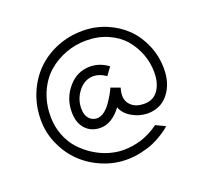

<svg xmlns="http://www.w3.org/2000/svg" viewBox="-122 -763 1073 1004"><g transform="rotate(-20 414.0 -261.0)"><path d="M421.9 42Q383.3 42 342.3 30Q301.3 18.1 262 -6.6Q222.7 -31.2 191.4 -65.2Q160.2 -99.1 141.1 -147.9Q122.1 -196.8 122.1 -252Q122.1 -325.7 148.7 -386.2Q175.3 -446.8 219.2 -484.6Q263.2 -522.5 317.9 -542.7Q372.6 -563 431.2 -563Q497.6 -563 552 -539.1Q606.4 -515.1 640.4 -475.6Q674.3 -436 692.6 -387Q710.9 -337.9 710.9 -285.2Q710.9 -224.6 684.1 -186.3Q657.2 -147.9 606 -147.9Q562 -147.9 536.6 -170.4Q511.2 -192.9 511.2 -227.1Q511.2 -247.6 518.1 -270L467.8 -288.1Q460.9 -272.5 450.4 -253.9Q439.9 -235.4 424.3 -212.9Q408.7 -190.4 388.7 -175.8Q368.7 -161.1 349.1 -161.1Q322.3 -161.1 304.7 -180.7Q287.1 -200.2 287.1 -236.8Q287.1 -290 321 -332.5Q355 -375 403.8 -375Q437.5 -375 473.1 -350.1L504.9 -393.1Q457.5 -428.2 403.8 -428.2Q332 -428.2 283 -370.6Q233.9 -313 233.9 -236.8Q233.9 -176.3 265.6 -142.1Q297.4 -107.9 349.1 -107.9Q412.1 -107.9 465.8 -179.2Q478.5 -142.6 519 -118.9Q559.6 -95.2 605 -94.2Q679.2 -94.2 722.2 -148.7Q765.1 -203.1 765.1 -285.2Q765.1 -355 739 -416.7Q712.9 -478.5 668.5 -522.2Q624 -565.9 562.3 -591.6Q500.5 -617.2 431.2 -617.2Q354.5 -617.2 287.1 -589.4Q219.7 -561.5 171.6 -513.2Q123.5 -464.8 95.7 -397Q67.9 -329.1 67.9 -252Q67.9 -182.1 96.2 -117.9Q124.5 -53.7 172.1 -7.1Q219.7 39.6 285.4 67.4Q351.1 95.2 421.9 95.2Q463.4 95.2 504.2 85.7Q544.9 76.2 571.3 64.9Q597.7 53.7 623.3 37.6Q648.9 21.5 657 14.6Q665 7.8 672.9 1L620.1 -23.9Q530.8 42 421.9 42Z"/></g></svg>

Font: Comic Neue Angular
Style: Regular
Weight: 400
Designer: Craig Rozynski
Foundry: Craig Rozynski
Version: Version 2.003